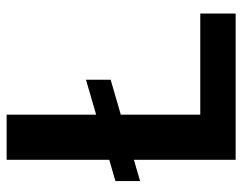

<svg xmlns="http://www.w3.org/2000/svg" viewBox="-98 -654 751 596"><g transform="rotate(-90 278.0 -355.5)"><path d="M329 -464.6V-388L14.5 -296.7V-373.2ZM534.5 -109.8V0H176.8V-109.8ZM220.5 -710.9V0H80.5V-710.9Z"/></g></svg>

Font: Vazirmatn
Style: Regular
Weight: 400
Designer: Saber Rastikerdar
Foundry: Saber Rastikerdar
Version: Version 33.003;September 2, 2022;FontCreator 14.0.0.2862 64-